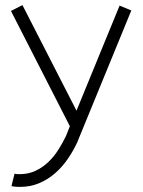

<svg xmlns="http://www.w3.org/2000/svg" viewBox="-20 -517 560 753"><path d="M495 -476 285 36V37Q269 72 247 104.5Q225 137 196.5 162Q168 187 133.5 201.5Q99 216 58 216Q43 216 34.5 214.5Q26 213 25 213L37 164Q39 165 43 165Q45 166 49 166H58Q91 166 119 153Q147 140 169.5 118.5Q192 97 209 70Q226 43 239 16L254 -22L23 -474L68 -497L280 -83L449 -495Z"/></svg>

Font: Leon Sans
Style: Light
Weight: 300
Designer: Jongmin Kim
Version: Version 1.2